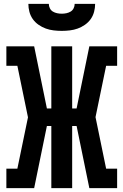

<svg xmlns="http://www.w3.org/2000/svg" viewBox="-20 -975 640 995"><path d="M13 0V-101H70L125 -367L70 -634H13V-735H157L223 -413H246V-735H354V-413H377L443 -735H587V-634H530L475 -368L530 -101H587V0H443L377 -322H354V0H246V-322H223L157 0ZM300 -815Q279 -815 258 -817.5Q237 -820 217.5 -827Q198 -834 180 -846.5Q162 -859 150 -876Q138 -893 132.5 -913.5Q127 -934 127 -955H233Q233 -943 238.5 -932Q244 -921 254 -915Q264 -909 276 -906.5Q288 -904 300 -904Q312 -904 324 -906.5Q336 -909 346 -915Q356 -921 361.5 -932Q367 -943 367 -955H473Q473 -934 467.5 -913.5Q462 -893 450 -876Q438 -859 420 -846.5Q402 -834 382.5 -827Q363 -820 342 -817.5Q321 -815 300 -815Z"/></svg>

Font: Iosevka Slab Extended
Style: Bold
Weight: 700
Width: 7
Monospace: yes
Designer: Belleve Invis
Foundry: Belleve Invis
Version: Version 11.1.0; ttfautohint (v1.8.3)